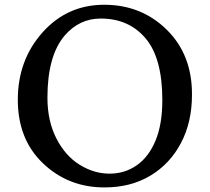

<svg xmlns="http://www.w3.org/2000/svg" viewBox="-20 -778 892 816"><path d="M422.9 -757.8Q581.1 -757.8 689 -651.4Q796.9 -544.9 795.9 -375Q795.9 -258.8 749 -169.9Q702.1 -81.1 618.7 -31.2Q535.2 18.6 423.8 18.6Q270.5 18.6 163.1 -83.5Q55.7 -185.5 55.7 -354Q55.7 -522.5 160.6 -640.1Q265.6 -757.8 422.9 -757.8ZM181.6 -363.3Q181.6 -263.7 219.7 -189.5Q257.8 -115.2 318.8 -77.6Q379.9 -40 445.3 -40Q510.7 -40 561.5 -75.7Q612.3 -111.3 641.1 -180.7Q669.9 -250 669.9 -352.5Q669.9 -531.2 598.6 -615.2Q527.3 -699.2 408.2 -699.2Q317.4 -699.2 254.9 -627Q181.6 -541 181.6 -363.3Z"/></svg>

Font: GenEi LateMin v2
Style: Medium
Weight: 500
Designer: o_tamon (Modified)
Foundry: o_tamon / Adobe Systems Incorporated / FONT 910 / Philipp H. Poll
Version: Version 2.1;Original Version 1.004